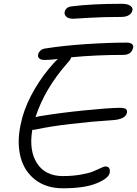

<svg xmlns="http://www.w3.org/2000/svg" viewBox="-20 -1009 729 1022"><path d="M369.1 -909.2Q344.7 -909.2 333 -920.2Q321.3 -931.2 324.2 -945.8Q326.2 -956.1 335 -964.6Q343.8 -973.1 360.8 -975.1Q468.8 -988.8 627.9 -988.8Q659.7 -988.8 673.8 -978Q688 -967.3 685.1 -955.1Q682.1 -938.5 666.5 -928.7Q650.9 -918.9 627 -918.9Q530.3 -918.9 450.9 -914.1Q371.6 -909.2 369.1 -909.2ZM314.9 -6.8Q227.1 -6.8 168.5 -51.5Q109.9 -96.2 89.8 -171.9Q69.8 -247.6 88.9 -341.8Q104.5 -421.9 145.5 -500.2Q186.5 -578.6 240.2 -643.1Q267.1 -676.3 288.1 -694.8Q243.2 -689.9 217.8 -689.9Q197.8 -689.9 189 -697.8Q180.2 -705.6 183.1 -719.2Q184.6 -729 193.4 -738Q202.1 -747.1 215.8 -750Q310.1 -765.6 433.1 -773.9Q556.2 -782.2 654.8 -782.2Q673.3 -782.2 681.9 -775.1Q690.4 -768.1 689 -756.8Q680.7 -716.8 636.2 -716.8Q493.2 -716.8 358.9 -704.1Q357.4 -693.8 340.8 -675.8Q216.8 -535.6 168.9 -384.8Q182.6 -389.6 194.8 -391.1Q298.8 -408.2 425.8 -421.1Q552.7 -434.1 615.2 -435.1Q641.1 -435.1 649.7 -428.7Q658.2 -422.4 655.8 -409.2Q648.4 -373 575.2 -369.1Q473.1 -362.8 356.4 -349.1Q239.7 -335.4 170.9 -319.8Q164.1 -317.9 151.9 -317.9Q133.3 -206.5 177.5 -139.2Q221.7 -71.8 314 -71.8Q367.2 -71.8 411.6 -79.8Q456.1 -87.9 478 -97.4Q500 -106.9 517.3 -115Q534.7 -123 540 -123Q569.3 -123 564 -88.9Q557.6 -59.1 493.4 -33Q429.2 -6.8 314.9 -6.8Z"/></svg>

Font: Shantell Sans Irregular Bouncy
Style: Italic
Weight: 300
Italic angle: -11.31°
Designer: Stephen Nixon, Anya Danilova, Shantell Martin
Foundry: Arrow Type
Version: Version 1.006;[9816181b4]